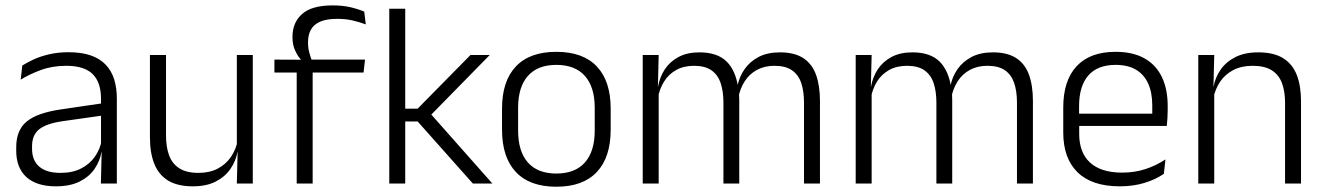

<svg xmlns="http://www.w3.org/2000/svg" viewBox="-20 -696 5018 728"><path d="M423 0H362.5L365.5 -121.5L363 -131V-288.5V-321Q363 -384 331.2 -415.2Q299.5 -446.5 231.5 -446.5Q178.5 -446.5 135 -430.5Q91.5 -414.5 58.5 -394L64.5 -447.5Q82.5 -459 108 -470.8Q133.5 -482.5 166.8 -490.2Q200 -498 240 -498Q289 -498 323.8 -486Q358.5 -474 380.5 -451Q402.5 -428 412.8 -395.5Q423 -363 423 -322.5ZM191.5 10.5Q119 10.5 80.2 -24.5Q41.5 -59.5 41.5 -125V-138Q41.5 -202.5 81.2 -235.2Q121 -268 210 -281L373 -305L376 -259L217.5 -236.5Q155.5 -227.5 128.5 -205.8Q101.5 -184 101.5 -141.5V-132.5Q101.5 -87.5 129 -64Q156.5 -40.5 209.5 -40.5Q255 -40.5 287.2 -57Q319.5 -73.5 339.2 -101.2Q359 -129 365.5 -163.5L377.5 -120.5H365Q359 -86 338.8 -56Q318.5 -26 282.2 -7.8Q246 10.5 191.5 10.5Z M548.5 -487.5H609.5V-181.5Q609.5 -138.5 621.2 -106.8Q633 -75 660 -57.8Q687 -40.5 732.5 -40.5Q775 -40.5 805.8 -56.8Q836.5 -73 855.8 -101.2Q875 -129.5 881.5 -164.5L894 -120H880.5Q874 -84.5 853.2 -54.8Q832.5 -25 797.2 -7.2Q762 10.5 711.5 10.5Q653 10.5 617.2 -11.5Q581.5 -33.5 565 -75Q548.5 -116.5 548.5 -175.5ZM878 -487.5H938.5V0H878L881 -120.5L878 -123.5Z M1241.5 -675.5Q1278.5 -675.5 1307.2 -669Q1336 -662.5 1361 -652L1367 -603.5Q1341 -613 1315.5 -618.8Q1290 -624.5 1258.5 -624.5Q1218 -624.5 1193.8 -613.8Q1169.5 -603 1158.8 -583.5Q1148 -564 1148 -536V-533.5Q1148 -514 1152.8 -496.5Q1157.5 -479 1163 -465L1120.5 -462.5V-470.5Q1108.5 -483.5 1098.8 -505Q1089 -526.5 1089 -554V-556.5Q1089 -610.5 1125.5 -643Q1162 -675.5 1241.5 -675.5ZM1165.5 0H1105V-449.5H1165.5ZM1358.5 -421H1020.5V-470L1128.5 -469.5L1152.5 -470H1364Z M1847 0H1773L1563.5 -235.5H1508.5V-284H1563.5L1764 -487.5H1837L1607.5 -253.5V-270.5ZM1516.5 0H1456V-663H1516.5Z M2089.5 12Q1988.5 12 1936 -43.8Q1883.5 -99.5 1883.5 -204.5V-284Q1883.5 -388.5 1936 -444Q1988.5 -499.5 2089.5 -499.5Q2190.5 -499.5 2243 -444Q2295.5 -388.5 2295.5 -284V-204.5Q2295.5 -99.5 2243 -43.8Q2190.5 12 2089.5 12ZM2089.5 -38Q2160.5 -38 2197.8 -80Q2235 -122 2235 -201V-287.5Q2235 -366 2197.8 -408Q2160.5 -450 2089.5 -450Q2018.5 -450 1981.5 -408Q1944.5 -366 1944.5 -287.5V-201Q1944.5 -122 1981.5 -80Q2018.5 -38 2089.5 -38Z M3089 0H3028.5V-307Q3028.5 -350.5 3017.8 -381.8Q3007 -413 2982.5 -429.8Q2958 -446.5 2916.5 -446.5Q2878.5 -446.5 2849.8 -430.8Q2821 -415 2803.5 -387.5Q2786 -360 2779.5 -325.5L2768 -371H2776.5Q2783 -404.5 2802.8 -433.2Q2822.5 -462 2856 -479.8Q2889.5 -497.5 2937.5 -497.5Q2992 -497.5 3025.5 -475.8Q3059 -454 3074 -412.8Q3089 -371.5 3089 -313.5ZM2477.5 0H2417V-487.5H2477.5L2474.5 -366.5L2477.5 -363.5ZM2783 0H2723V-307Q2723 -350 2712.2 -381.5Q2701.5 -413 2677 -429.8Q2652.5 -446.5 2611.5 -446.5Q2572.5 -446.5 2543.8 -430.5Q2515 -414.5 2497.8 -386.5Q2480.5 -358.5 2474 -322.5L2460.5 -367.5H2475Q2481.5 -403.5 2500.5 -432.8Q2519.5 -462 2552.5 -479.8Q2585.5 -497.5 2632 -497.5Q2699.5 -497.5 2734.8 -463Q2770 -428.5 2779.5 -360.5Q2781.5 -350 2782.2 -338.8Q2783 -327.5 2783 -316Z M3896.5 0H3836V-307Q3836 -350.5 3825.2 -381.8Q3814.5 -413 3790 -429.8Q3765.5 -446.5 3724 -446.5Q3686 -446.5 3657.2 -430.8Q3628.5 -415 3611 -387.5Q3593.5 -360 3587 -325.5L3575.5 -371H3584Q3590.5 -404.5 3610.2 -433.2Q3630 -462 3663.5 -479.8Q3697 -497.5 3745 -497.5Q3799.5 -497.5 3833 -475.8Q3866.5 -454 3881.5 -412.8Q3896.5 -371.5 3896.5 -313.5ZM3285 0H3224.5V-487.5H3285L3282 -366.5L3285 -363.5ZM3590.5 0H3530.5V-307Q3530.5 -350 3519.8 -381.5Q3509 -413 3484.5 -429.8Q3460 -446.5 3419 -446.5Q3380 -446.5 3351.2 -430.5Q3322.5 -414.5 3305.2 -386.5Q3288 -358.5 3281.5 -322.5L3268 -367.5H3282.5Q3289 -403.5 3308 -432.8Q3327 -462 3360 -479.8Q3393 -497.5 3439.5 -497.5Q3507 -497.5 3542.2 -463Q3577.5 -428.5 3587 -360.5Q3589 -350 3589.8 -338.8Q3590.5 -327.5 3590.5 -316Z M4226 10.5Q4120.5 10.5 4066 -42.5Q4011.5 -95.5 4011.5 -193.5V-288.5Q4011.5 -390.5 4062.2 -445Q4113 -499.5 4210 -499.5Q4275 -499.5 4319 -475Q4363 -450.5 4385.2 -404.5Q4407.5 -358.5 4407.5 -294V-276.5Q4407.5 -262 4406.5 -247.5Q4405.5 -233 4404 -218.5H4348Q4349 -240.5 4349 -260.2Q4349 -280 4349 -296.5Q4349 -345.5 4333.2 -379.8Q4317.5 -414 4286.8 -432Q4256 -450 4210 -450Q4141.5 -450 4106.5 -409.8Q4071.5 -369.5 4071.5 -293.5V-246L4072 -238V-187.5Q4072 -154 4081.8 -127Q4091.5 -100 4111.8 -80.8Q4132 -61.5 4162.8 -51.5Q4193.5 -41.5 4234.5 -41.5Q4282 -41.5 4322.8 -54.8Q4363.5 -68 4399 -91.5L4393 -37Q4362 -15.5 4319.5 -2.5Q4277 10.5 4226 10.5ZM4390.5 -218.5H4043V-265H4390.5Z M4913 0H4852.5V-306Q4852.5 -349.5 4840.8 -381Q4829 -412.5 4802 -429.5Q4775 -446.5 4729.5 -446.5Q4687.5 -446.5 4656.5 -430.5Q4625.5 -414.5 4606.5 -386.5Q4587.5 -358.5 4580.5 -322.5L4568 -367.5H4581.5Q4588 -403.5 4608.8 -432.8Q4629.5 -462 4664.8 -479.8Q4700 -497.5 4750.5 -497.5Q4809.5 -497.5 4845 -475.5Q4880.5 -453.5 4896.8 -412.2Q4913 -371 4913 -312ZM4584 0H4523.5V-487.5H4584L4581 -367L4584 -364Z"/></svg>

Font: Anek Kannada Light
Style: Regular
Weight: 300
Designer: Vaishnavi Murthy, Maithili Shingre (Kannada) & Yesha Goshar (Latin)
Foundry: Ek Type
Version: Version 1.003